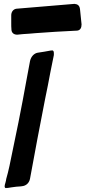

<svg xmlns="http://www.w3.org/2000/svg" viewBox="-20 -979 441 991"><path d="M99 -803C120 -804 142 -806 165 -808C195 -810 228 -812 267 -815L379 -821C394 -823 401 -835 401 -853C398 -879 396 -905 393 -931C391 -951 380 -958 364 -959L65 -934C49 -932 38 -918 38 -900V-857C38 -847 38 -838 39 -828V-826C40 -808 53 -800 69 -800ZM39 -12C56 -15 72 -16 87 -17L94 -18C115 -20 131 -35 135 -57C160 -194 186 -332 213 -469C222 -514 232 -560 240 -606L258 -695V-705C258 -714 255 -719 249 -719H248C246 -718 244 -718 241 -718C219 -714 197 -710 175 -707C156 -704 140 -687 135 -664L118 -573C91 -422 61 -274 29 -123C24 -99 18 -76 12 -55C12 -53 11 -51 11 -48L8 -36C7 -33 7 -31 6 -29V-30C5 -24 4 -21 4 -17C4 -11 7 -8 12 -8L13 -9H20Z"/></svg>

Font: Bangerz
Style: Regular
Weight: 400
Designer: vernon adams
Foundry: Vernon Adams
Version: Version 2.10;December 28, 2023;FontCreator 13.0.0.2683 64-bi